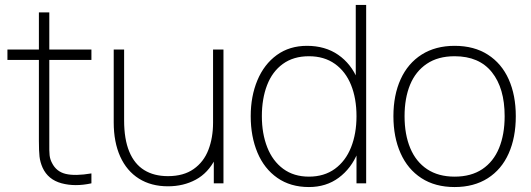

<svg xmlns="http://www.w3.org/2000/svg" viewBox="-20 -740 2142 775"><path d="M349 0Q283 14.5 228.5 -0.2Q174 -15 152 -63Q142 -85.5 139.5 -108.2Q137 -131 137 -171V-179V-690H179V-179V-162.5Q178.5 -130 180.2 -113.5Q182 -97 190 -82Q207.5 -47 245.5 -38Q283.5 -29 349 -40ZM10 -498V-540H349V-498Z M658 12Q590 12 540.8 -19Q491.5 -50 465.2 -108.2Q439 -166.5 439 -246V-540H481V-254Q481 -178 501.8 -128Q522.5 -78 562 -53.5Q601.5 -29 658 -29Q721 -29 761.8 -57.8Q802.5 -86.5 821.2 -135.2Q840 -184 840 -245L879 -246Q879 -157.5 849.5 -99.5Q820 -41.5 770.2 -14.8Q720.5 12 658 12ZM843 0V-110H840V-540H882V0Z M1227 15Q1152.5 15 1099.5 -22Q1046.5 -59 1019.2 -124Q992 -189 992 -271Q992 -351.5 1019 -416Q1046 -480.5 1097.2 -517.8Q1148.5 -555 1219 -555Q1292.5 -555 1345 -518.8Q1397.5 -482.5 1424.2 -418.2Q1451 -354 1451 -271Q1451 -189.5 1424.5 -124.8Q1398 -60 1347.2 -22.5Q1296.5 15 1227 15ZM1227 -27Q1288.5 -27 1331.8 -58.5Q1375 -90 1397 -145.2Q1419 -200.5 1419 -271Q1419 -342.5 1397 -397Q1375 -451.5 1331.8 -482.2Q1288.5 -513 1227 -513Q1164.5 -513 1121.8 -482Q1079 -451 1058 -396.2Q1037 -341.5 1037 -271Q1037 -200.5 1058.8 -145.2Q1080.5 -90 1123.2 -58.5Q1166 -27 1227 -27ZM1419 0V-425H1416V-720H1458V0Z M1815 15Q1736.5 15 1681 -21Q1625.5 -57 1596.8 -121.8Q1568 -186.5 1568 -271Q1568 -356 1597.2 -420.2Q1626.5 -484.5 1682.2 -519.8Q1738 -555 1815 -555Q1894 -555 1949.5 -519.2Q2005 -483.5 2033.5 -419.5Q2062 -355.5 2062 -271Q2062 -185 2033.2 -120.5Q2004.5 -56 1948.8 -20.5Q1893 15 1815 15ZM1815 -27Q1881.5 -27 1926.8 -57.2Q1972 -87.5 1994.5 -142.5Q2017 -197.5 2017 -271Q2017 -384 1965.5 -448.5Q1914 -513 1815 -513Q1748 -513 1702.8 -482.5Q1657.5 -452 1635.2 -397.8Q1613 -343.5 1613 -271Q1613 -197 1636 -142Q1659 -87 1704.2 -57Q1749.5 -27 1815 -27Z"/></svg>

Font: Hauora
Style: Regular
Weight: 400
Designer: Wayne Shih
Foundry: WCYS
Version: Version 1.001